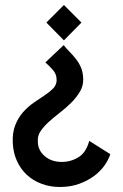

<svg xmlns="http://www.w3.org/2000/svg" viewBox="-20 -735 490 766"><path d="M165 -645 235 -715 305 -645 235 -574ZM31 -164Q29 -206 41 -236Q53 -266 72 -287.5Q91 -309 114 -325L157 -354Q177 -367 191 -381Q205 -395 206 -414Q206 -428 202 -438Q198 -448 191 -456Q184 -464 177 -471L161 -486L234 -555Q245 -541 257.5 -528.5Q270 -516 282 -501Q294 -486 302.5 -467Q311 -448 312 -421Q313 -393 299 -369.5Q285 -346 264.5 -325.5Q244 -305 220 -286.5Q196 -268 175.5 -249.5Q155 -231 142 -212Q129 -193 131 -170Q131 -136 158 -112.5Q185 -89 226 -89Q263 -89 293.5 -108Q324 -127 336 -173L420 -120Q413 -98 397 -75Q381 -52 355.5 -33Q330 -14 295.5 -1.5Q261 11 219 11Q179 11 145 -2Q111 -15 86.5 -38Q62 -61 47.5 -93Q33 -125 31 -164Z"/></svg>

Font: Railway
Style: Regular
Weight: 400
Version: 1.000